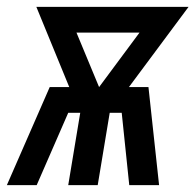

<svg xmlns="http://www.w3.org/2000/svg" viewBox="-48 -540 570 560"><path d="M-28 0 97 -286H154L58 -520H502L328 -286H385L416 0H329L307 -211H272L237 0H151L186 -211H151L59 0ZM241 -286 359 -445H175Z"/></svg>

Font: Iosevka Term Curly Semibold
Style: Italic
Weight: 600
Italic angle: -9°
Designer: Belleve Invis
Foundry: Belleve Invis
Version: Version 32.3.0